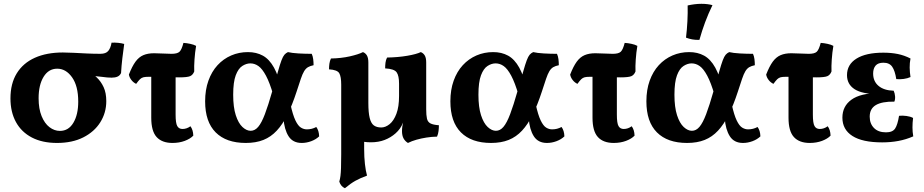

<svg xmlns="http://www.w3.org/2000/svg" viewBox="-20 -740 4843 1006"><path d="M278.7 9Q201.7 9 147 -19.5Q92.3 -48 63.6 -100.4Q34.8 -152.9 34.8 -224.4Q34.8 -302.2 67.9 -355.9Q101.1 -409.7 162.8 -437.4Q224.5 -465 309.2 -465Q333.7 -465 366 -463.3Q398.3 -461.6 434.6 -459.8Q470.9 -458.1 506.2 -458.1Q534.9 -458.1 547.4 -473.4Q560 -488.8 564.4 -516.3Q580.7 -517.4 598.9 -515.6Q617.1 -513.8 630.8 -509.7Q625.9 -475.6 621.1 -435Q616.3 -394.3 614.3 -357.4Q608.3 -344.2 596 -338.7Q583.8 -333.1 564.8 -333.1Q543.2 -333.1 513.5 -337.4Q483.7 -341.7 441.1 -342.7L435.6 -372.1Q462.9 -356.6 485.9 -335.1Q508.9 -313.7 522.9 -283.5Q536.9 -253.3 536.9 -210.3Q536.9 -149.3 505.5 -99.3Q474.2 -49.4 416.4 -20.2Q358.6 9 278.7 9ZM293.9 -54.1Q339 -54.1 364.4 -96.6Q389.9 -139.1 389.9 -207.7Q389.9 -289.1 357.8 -334.6Q325.7 -380.1 279.7 -380.1Q234.6 -380.1 208.4 -337.5Q182.3 -294.9 182.3 -225.3Q182.3 -169.9 198 -131.6Q213.6 -93.3 239.2 -73.7Q264.8 -54.1 293.9 -54.1Z M693.4 -300.6Q678.1 -307.9 668 -321.4Q657.8 -334.9 655.4 -349.3Q672.1 -392.5 689.9 -416.8Q707.7 -441.1 731 -451Q754.3 -461 787.1 -461Q810.1 -461 834.7 -459.5Q859.3 -458 878.7 -458Q909 -458 920.5 -468.9Q932.1 -479.9 941.1 -515.3Q958.3 -514.3 977.1 -510.2Q995.9 -506.2 1007.5 -499.6Q1001.5 -464.2 999.1 -428.4Q996.6 -392.5 997.7 -365.5Q990.5 -347.1 975.7 -340.8Q960.8 -334.6 918.4 -334.6Q893.9 -334.6 864.1 -335.6Q834.2 -336.6 806.4 -337.1Q778.6 -337.6 757.6 -337.6Q741 -337.6 731.2 -335.1Q721.4 -332.6 713.4 -324.9Q705.4 -317.1 693.4 -300.6ZM883.8 9Q828.9 9 800.7 -21.9Q772.5 -52.8 772.5 -123V-356H900.1V-139.3Q900.1 -94.6 908.8 -79.4Q917.4 -64.2 936.3 -64.2Q958.3 -64.2 977.8 -78.5Q991.9 -59.8 992.8 -29.3Q977.2 -12.9 948.1 -1.9Q918.9 9 883.8 9Z M1267.8 9Q1165.2 9 1110 -46.4Q1054.8 -101.7 1054.8 -209.1Q1054.8 -269.4 1072 -317.2Q1089.1 -365 1119.8 -398.4Q1150.5 -431.7 1191.4 -449.4Q1232.2 -467 1279.1 -467Q1323.4 -467 1357.3 -448.4Q1391.2 -429.7 1415.7 -385.6Q1440.2 -341.6 1456.9 -264.2L1412.2 -241.5Q1393.2 -306.9 1373.7 -343.2Q1354.2 -379.6 1334.3 -393.7Q1314.4 -407.9 1291.6 -407.9Q1270.8 -407.9 1249.7 -394.5Q1228.6 -381.1 1215.2 -345.5Q1201.8 -310 1201.8 -243.7Q1201.8 -178.3 1215.4 -136.3Q1229 -94.4 1250.4 -74.5Q1271.7 -54.7 1293.3 -54.7Q1315.4 -54.7 1332.9 -75.3Q1350.5 -95.9 1367.9 -141.8Q1385.3 -187.6 1406.7 -262.9Q1425.5 -326.8 1436.4 -365.3Q1447.2 -403.8 1454.9 -424Q1462.6 -444.3 1470.1 -453.1Q1477.7 -461.9 1488.7 -467Q1509.5 -462 1544.3 -460Q1579.2 -458 1613.3 -458Q1619 -445.8 1621 -430.1Q1623 -414.4 1623 -398.3Q1605.1 -394.7 1593.7 -388Q1582.2 -381.2 1573.5 -366.9Q1564.8 -352.6 1556.2 -327Q1547.5 -301.4 1534.2 -260.3Q1511.2 -189.6 1486 -138.9Q1460.8 -88.3 1430.2 -55.5Q1399.6 -22.6 1360.2 -6.8Q1320.8 9 1267.8 9ZM1560.9 9Q1514.3 9 1491.9 -26.2Q1469.5 -61.5 1465.3 -120.1L1501.8 -194Q1514.3 -137.2 1528 -108.9Q1541.7 -80.5 1556.7 -71.4Q1571.7 -62.2 1587.6 -62.2Q1614.7 -62.2 1637.2 -74.7Q1651.2 -56 1652.2 -25.5Q1635.5 -9.5 1610.7 -0.2Q1585.9 9 1560.9 9Z M1888 -107V40Q1888 84 1892.1 119.7Q1896.1 155.5 1903.1 180.1Q1868.1 192.8 1842.6 207Q1817.1 221.2 1787.2 246.2Q1775.5 241.1 1768.4 232Q1761.3 222.9 1757.8 211.6Q1761.9 197.2 1763.9 181.5Q1765.9 165.8 1766.8 139.7Q1767.8 113.6 1767.8 68.3V-190.4ZM2117.5 9Q2102.8 0.3 2094.5 -14.7Q2086.3 -29.6 2086.3 -53.6Q2086.3 -65.5 2088.3 -79.1Q2090.4 -92.6 2096 -113.3Q2101.6 -133.9 2110.9 -167.3H2213.1Q2213.1 -136 2217.1 -118.4Q2221.1 -100.8 2235.6 -93.3Q2250.1 -85.8 2279.6 -83.8Q2279.6 -69.1 2277.8 -53.7Q2276 -38.2 2269.9 -24.1Q2241.9 -23.6 2214.5 -19.3Q2187 -15 2162.2 -8Q2137.4 -1 2117.5 9ZM2070.9 -301.3Q2070.9 -343.6 2058.1 -361.3Q2045.4 -379.1 1998 -381.7Q1998 -396.9 1999.8 -411.4Q2001.5 -425.9 2008.1 -438.5Q2065.4 -439.5 2113.6 -447.7Q2161.8 -456 2184.8 -467Q2198 -461.9 2205.6 -449.3Q2213.1 -436.6 2213.1 -412.6V-133.5L2091.8 -97.6Q2079.2 -64.8 2052.5 -41.3Q2027.1 -18.9 1995.2 -6.7Q1963.4 5.6 1923.2 5.6Q1848 5.6 1807.9 -34Q1767.8 -73.5 1767.8 -177.7V-296.3Q1767.8 -338.6 1757.6 -356.3Q1747.3 -374.1 1703.9 -376.7Q1703.9 -391.9 1705.9 -406.4Q1708 -420.9 1714 -433.5Q1767.5 -434.5 1812.9 -444.7Q1858.3 -455 1881.8 -467Q1895 -461.9 1902.5 -449.3Q1910 -436.6 1910 -412.6V-200.2Q1910 -150.2 1917 -122.1Q1923.9 -93.9 1938.7 -83Q1953.5 -72.1 1977.6 -72.1Q1999.9 -72.1 2021.5 -89.6Q2043.1 -107.1 2057 -143.8Q2070.9 -180.5 2070.9 -237.4Z M2552.8 9Q2450.2 9 2395 -46.4Q2339.8 -101.7 2339.8 -209.1Q2339.8 -269.4 2357 -317.2Q2374.1 -365 2404.8 -398.4Q2435.5 -431.7 2476.4 -449.4Q2517.2 -467 2564.1 -467Q2608.4 -467 2642.3 -448.4Q2676.2 -429.7 2700.7 -385.6Q2725.2 -341.6 2741.9 -264.2L2697.2 -241.5Q2678.2 -306.9 2658.7 -343.2Q2639.2 -379.6 2619.3 -393.7Q2599.4 -407.9 2576.6 -407.9Q2555.8 -407.9 2534.7 -394.5Q2513.6 -381.1 2500.2 -345.5Q2486.8 -310 2486.8 -243.7Q2486.8 -178.3 2500.4 -136.3Q2514 -94.4 2535.4 -74.5Q2556.7 -54.7 2578.3 -54.7Q2600.4 -54.7 2617.9 -75.3Q2635.5 -95.9 2652.9 -141.8Q2670.3 -187.6 2691.7 -262.9Q2710.5 -326.8 2721.4 -365.3Q2732.2 -403.8 2739.9 -424Q2747.6 -444.3 2755.1 -453.1Q2762.7 -461.9 2773.7 -467Q2794.5 -462 2829.3 -460Q2864.2 -458 2898.3 -458Q2904 -445.8 2906 -430.1Q2908 -414.4 2908 -398.3Q2890.1 -394.7 2878.7 -388Q2867.2 -381.2 2858.5 -366.9Q2849.8 -352.6 2841.2 -327Q2832.5 -301.4 2819.2 -260.3Q2796.2 -189.6 2771 -138.9Q2745.8 -88.3 2715.2 -55.5Q2684.6 -22.6 2645.2 -6.8Q2605.8 9 2552.8 9ZM2845.9 9Q2799.3 9 2776.9 -26.2Q2754.5 -61.5 2750.3 -120.1L2786.8 -194Q2799.3 -137.2 2813 -108.9Q2826.7 -80.5 2841.7 -71.4Q2856.7 -62.2 2872.6 -62.2Q2899.7 -62.2 2922.2 -74.7Q2936.2 -56 2937.2 -25.5Q2920.5 -9.5 2895.7 -0.2Q2870.9 9 2845.9 9Z M3005.4 -300.6Q2990.1 -307.9 2980 -321.4Q2969.8 -334.9 2967.4 -349.3Q2984.1 -392.5 3001.9 -416.8Q3019.7 -441.1 3043 -451Q3066.3 -461 3099.1 -461Q3122.1 -461 3146.7 -459.5Q3171.3 -458 3190.7 -458Q3221 -458 3232.5 -468.9Q3244.1 -479.9 3253.1 -515.3Q3270.3 -514.3 3289.1 -510.2Q3307.9 -506.2 3319.5 -499.6Q3313.5 -464.2 3311.1 -428.4Q3308.6 -392.5 3309.7 -365.5Q3302.5 -347.1 3287.7 -340.8Q3272.8 -334.6 3230.4 -334.6Q3205.9 -334.6 3176.1 -335.6Q3146.2 -336.6 3118.4 -337.1Q3090.6 -337.6 3069.6 -337.6Q3053 -337.6 3043.2 -335.1Q3033.4 -332.6 3025.4 -324.9Q3017.4 -317.1 3005.4 -300.6ZM3195.8 9Q3140.9 9 3112.7 -21.9Q3084.5 -52.8 3084.5 -123V-356H3212.1V-139.3Q3212.1 -94.6 3220.8 -79.4Q3229.4 -64.2 3248.3 -64.2Q3270.3 -64.2 3289.8 -78.5Q3303.9 -59.8 3304.8 -29.3Q3289.2 -12.9 3260.1 -1.9Q3230.9 9 3195.8 9Z M3579.8 9Q3477.2 9 3422 -46.4Q3366.8 -101.7 3366.8 -209.1Q3366.8 -269.4 3384 -317.2Q3401.1 -365 3431.8 -398.4Q3462.5 -431.7 3503.4 -449.4Q3544.2 -467 3591.1 -467Q3635.4 -467 3669.3 -448.4Q3703.2 -429.7 3727.7 -385.6Q3752.2 -341.6 3768.9 -264.2L3724.2 -241.5Q3705.2 -306.9 3685.7 -343.2Q3666.2 -379.6 3646.3 -393.7Q3626.4 -407.9 3603.6 -407.9Q3582.8 -407.9 3561.7 -394.5Q3540.6 -381.1 3527.2 -345.5Q3513.8 -310 3513.8 -243.7Q3513.8 -178.3 3527.4 -136.3Q3541 -94.4 3562.4 -74.5Q3583.7 -54.7 3605.3 -54.7Q3627.4 -54.7 3644.9 -75.3Q3662.5 -95.9 3679.9 -141.8Q3697.3 -187.6 3718.7 -262.9Q3737.5 -326.8 3748.4 -365.3Q3759.2 -403.8 3766.9 -424Q3774.6 -444.3 3782.1 -453.1Q3789.7 -461.9 3800.7 -467Q3821.5 -462 3856.3 -460Q3891.2 -458 3925.3 -458Q3931 -445.8 3933 -430.1Q3935 -414.4 3935 -398.3Q3917.1 -394.7 3905.7 -388Q3894.2 -381.2 3885.5 -366.9Q3876.8 -352.6 3868.2 -327Q3859.5 -301.4 3846.2 -260.3Q3823.2 -189.6 3798 -138.9Q3772.8 -88.3 3742.2 -55.5Q3711.6 -22.6 3672.2 -6.8Q3632.8 9 3579.8 9ZM3872.9 9Q3826.3 9 3803.9 -26.2Q3781.5 -61.5 3777.3 -120.1L3813.8 -194Q3826.3 -137.2 3840 -108.9Q3853.7 -80.5 3868.7 -71.4Q3883.7 -62.2 3899.6 -62.2Q3926.7 -62.2 3949.2 -74.7Q3963.2 -56 3964.2 -25.5Q3947.5 -9.5 3922.7 -0.2Q3897.9 9 3872.9 9ZM3644.6 -531Q3623.3 -530.5 3606.7 -533.6Q3590.1 -536.7 3574.4 -542.8Q3579.4 -583.5 3581.7 -628.5Q3584 -673.5 3583 -711.4Q3600.7 -715.4 3619 -717.7Q3637.2 -720 3655 -720Q3688.3 -720 3713 -713Q3691.3 -668.4 3674.7 -623.8Q3658.1 -579.3 3644.6 -531Z M4032.4 -300.6Q4017.1 -307.9 4007 -321.4Q3996.8 -334.9 3994.4 -349.3Q4011.1 -392.5 4028.9 -416.8Q4046.7 -441.1 4070 -451Q4093.3 -461 4126.1 -461Q4149.1 -461 4173.7 -459.5Q4198.3 -458 4217.7 -458Q4248 -458 4259.5 -468.9Q4271.1 -479.9 4280.1 -515.3Q4297.3 -514.3 4316.1 -510.2Q4334.9 -506.2 4346.5 -499.6Q4340.5 -464.2 4338.1 -428.4Q4335.6 -392.5 4336.7 -365.5Q4329.5 -347.1 4314.7 -340.8Q4299.8 -334.6 4257.4 -334.6Q4232.9 -334.6 4203.1 -335.6Q4173.2 -336.6 4145.4 -337.1Q4117.6 -337.6 4096.6 -337.6Q4080 -337.6 4070.2 -335.1Q4060.4 -332.6 4052.4 -324.9Q4044.4 -317.1 4032.4 -300.6ZM4222.8 9Q4167.9 9 4139.7 -21.9Q4111.5 -52.8 4111.5 -123V-356H4239.1V-139.3Q4239.1 -94.6 4247.8 -79.4Q4256.4 -64.2 4275.3 -64.2Q4297.3 -64.2 4316.8 -78.5Q4330.9 -59.8 4331.8 -29.3Q4316.2 -12.9 4287.1 -1.9Q4257.9 9 4222.8 9Z M4602 6Q4498.7 6 4446.3 -27.6Q4393.8 -61.1 4393.8 -123.6Q4393.8 -183.5 4441.2 -217.7Q4488.7 -251.9 4581.8 -251.9V-246.9Q4497.6 -246.9 4457.8 -272.6Q4417.9 -298.4 4417.9 -346.3Q4417.9 -402 4467.7 -433Q4517.4 -464 4608.4 -464Q4650.2 -464 4684.3 -457Q4718.4 -450 4750.6 -433.5Q4746 -410 4746.3 -386Q4746.6 -361.9 4750.6 -336.3Q4735.5 -329.2 4714.9 -326.4Q4694.4 -323.6 4676.1 -325.6Q4669.3 -369.4 4654.7 -390.4Q4640.1 -411.4 4608.8 -411.4Q4580.6 -411.4 4567.7 -396.2Q4554.9 -381.1 4554.9 -354.9Q4554.9 -313.6 4583.3 -289.9Q4611.6 -266.1 4662.4 -264.7Q4668.5 -251.4 4669.8 -235.5Q4671.1 -219.6 4666 -207.5Q4601 -208.5 4568.9 -189.4Q4536.9 -170.3 4536.9 -128.7Q4536.9 -92.4 4559.2 -69.5Q4581.6 -46.6 4622.2 -46.6Q4656.8 -46.6 4670 -66.5Q4683.1 -86.3 4690.6 -133.2Q4708.8 -135.2 4729.4 -132.4Q4750 -129.7 4764.1 -122Q4761 -96.6 4761 -72.5Q4761 -48.5 4765.1 -25.5Q4727.3 -9 4687.2 -1.5Q4647.1 6 4602 6Z"/></svg>

Font: Vollkorn
Style: Regular
Weight: 400
Designer: Friedrich Althausen
Foundry: Friedrich Althausen
Version: Version 5.001